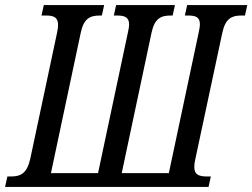

<svg xmlns="http://www.w3.org/2000/svg" viewBox="-52 -734 991 754"><path d="M-32 0H767L776 -41H761C731 -41 711 -47 711 -78C711 -87 712 -97 715 -109L821 -605C833 -662 859 -673 895 -673H910L919 -714H683L674 -673H687C716 -673 733 -667 733 -639C733 -630 731 -619 728 -605L611 -54H426L543 -605C555 -662 580 -673 618 -673H626L635 -714H404L395 -673H407C437 -673 455 -667 455 -638C455 -629 453 -619 450 -605L333 -54H148L265 -605C277 -662 302 -673 340 -673H348L357 -714H120L111 -673H129C157 -673 176 -667 176 -637C176 -628 175 -618 172 -605L67 -111C54 -52 28 -41 -9 -41H-23Z"/></svg>

Font: Noto Serif ExtraCondensed
Style: Italic
Weight: 400
Width: 2
Italic angle: -12°
Designer: Monotype Design Team
Foundry: Monotype Imaging Inc.
Version: Version 2.014